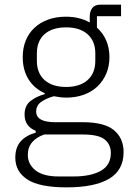

<svg xmlns="http://www.w3.org/2000/svg" viewBox="-20 -596 569 828"><path d="M513 60Q513 138 450.5 175Q388 212 267 212Q150 212 98 178Q46 144 46 84Q46 40 69 14Q92 -12 134 -24V-32Q86 -51 86 -102Q86 -140 111 -160Q136 -180 173 -190V-194Q128 -214 103 -254Q78 -294 78 -350Q78 -389 91 -421Q104 -453 128.5 -476Q153 -499 187.5 -511.5Q222 -524 264 -524Q323 -524 367 -499V-524Q367 -547 378 -561.5Q389 -576 414 -576H502V-526H398V-477Q424 -454 438 -421.5Q452 -389 452 -350Q452 -311 438.5 -279Q425 -247 400.5 -223.5Q376 -200 341.5 -187.5Q307 -175 265 -175Q251 -175 238 -177Q225 -179 212 -181Q179 -172 157.5 -156.5Q136 -141 136 -115Q136 -69 218 -69H337Q430 -69 471.5 -34.5Q513 0 513 60ZM458 64Q458 27 431.5 5.5Q405 -16 337 -16H171Q138 -5 119 17Q100 39 100 72Q100 112 133 138.5Q166 165 233 165H297Q372 165 415 140.5Q458 116 458 64ZM265 -221Q324 -221 357.5 -250.5Q391 -280 391 -334V-366Q391 -419 357.5 -448.5Q324 -478 265 -478Q205 -478 172 -448.5Q139 -419 139 -366V-334Q139 -280 172.5 -250.5Q206 -221 265 -221Z"/></svg>

Font: IBM Plex Sans Devanagari Light
Style: Regular
Weight: 300
Designer: Mike Abbink, Paul van der Laan, Pieter van Rosmalen, Erin McLaughlin
Foundry: Bold Monday
Version: Version 1.1